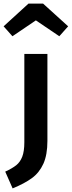

<svg xmlns="http://www.w3.org/2000/svg" viewBox="-59 -828 398 1065"><path d="M204 -47Q204 31 181.5 80.5Q159 130 118 160Q77 190 11 217L-30 124Q9 106 31 88.5Q53 71 64.5 41Q76 11 76 -39V-529H204ZM-39 -682 99 -808H180L319 -682L270 -627L140 -715L10 -627Z"/></svg>

Font: Fira Sans Medium
Style: Regular
Weight: 500
Designer: bBox Type GmbH & Carrois Corporate GbR & Edenspiekermann AG
Foundry: bBox Type GmbH & Carrois Corporate GbR & Edenspiekermann AG
Version: Version 4.301